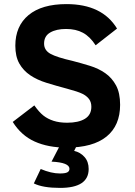

<svg xmlns="http://www.w3.org/2000/svg" viewBox="-20 -710 663 942"><path d="M306.2 14.2Q216.3 14.2 150.1 -15.6Q84 -45.4 42.5 -111.8L148.4 -192.9Q171.9 -159.7 192.9 -143.1Q213.9 -126.5 242.7 -117.2Q271.5 -107.9 309.1 -107.9Q365.2 -107.9 396.7 -127.2Q428.2 -146.5 428.2 -186Q428.2 -208.5 417.2 -223.6Q406.2 -238.8 384.3 -249.8Q362.3 -260.7 308.8 -274.9Q255.4 -289.1 208.7 -303.5Q162.1 -317.9 128.2 -340.8Q94.2 -363.8 74.7 -398.4Q55.2 -433.1 55.2 -485.8Q55.2 -582 120.1 -636Q185.1 -689.9 306.2 -689.9Q481.4 -689.9 554.2 -569.8L449.2 -487.8Q421.4 -530.8 386.7 -549.3Q352.1 -567.9 304.2 -567.9Q256.3 -567.9 226.3 -550.5Q196.3 -533.2 196.3 -496.1Q196.3 -463.4 227.5 -446Q258.8 -428.7 336.4 -411.1Q379.4 -399.9 421.4 -387Q463.4 -374 496.3 -351.1Q529.3 -328.1 549.3 -291Q569.3 -253.9 569.3 -195.8Q569.3 -94.2 502.7 -40Q436 14.2 306.2 14.2ZM274.9 211.9Q189.9 211.9 146 189.9L179.7 119.1Q231.4 141.1 273.9 141.1Q299.8 141.1 310.3 135.5Q320.8 129.9 320.8 118.2Q320.8 87.4 232.9 83L275.9 0H358.9L343.8 30.3Q374 37.1 394.5 60.1Q415 83 415 119.1Q415 211.9 274.9 211.9Z"/></svg>

Font: Cadman
Style: Bold
Weight: 700
Designer: Paul James MIller
Foundry: High-Logic / Made with FontCreator
Version: Version 2.114;March 28, 2021;FontCreator 13.0.0.2683 64-bit